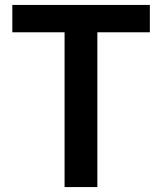

<svg xmlns="http://www.w3.org/2000/svg" viewBox="-20 -759 658 779"><path d="M242 0V-628H30V-739H588V-628H375V0Z"/></svg>

Font: Noto Sans KR Thin SemiBold
Style: Regular
Weight: 600
Version: Version 2.004-H2;hotconv 1.0.118;makeotfexe 2.5.65603